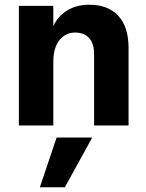

<svg xmlns="http://www.w3.org/2000/svg" viewBox="-20 -532 620 814"><path d="M255 262H149L220 51H371ZM525 0H379V-302Q379 -347 358 -370.5Q337 -394 298 -394Q259 -394 232.5 -362.5Q206 -331 206 -268V0H60V-507H206V-421Q225 -463 264.5 -487.5Q304 -512 359 -512Q437 -512 481 -465.5Q525 -419 525 -329Z"/></svg>

Font: Hind Mysuru
Style: Bold
Weight: 700
Designer: Manushi Parikh, Hitesh Malaviya
Foundry: Indian Type Foundry
Version: Version 0.703;PS 1.0;hotconv 1.0.86;makeotf.lib2.5.63406